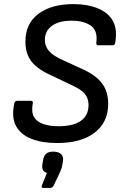

<svg xmlns="http://www.w3.org/2000/svg" viewBox="-20 -686 597 937"><path d="M259 12Q185 12 133 -8.5Q81 -29 58 -71.5Q35 -114 50 -183Q53 -194 64 -194H130Q143 -194 140 -182Q132 -139 146 -115Q160 -91 192 -80.5Q224 -70 266 -70Q338 -70 375 -96.5Q412 -123 412 -173Q412 -196 403.5 -213Q395 -230 376.5 -244Q358 -258 327 -272L209 -328Q174 -346 150.5 -367.5Q127 -389 115.5 -417.5Q104 -446 104 -483Q104 -571 167.5 -618.5Q231 -666 339 -666Q406 -666 457 -645.5Q508 -625 531 -583.5Q554 -542 542 -476Q539 -465 530 -465H459Q449 -465 450 -477Q458 -536 423.5 -560.5Q389 -585 330 -585Q268 -585 233.5 -560Q199 -535 199 -491Q199 -472 207 -455.5Q215 -439 231 -425.5Q247 -412 273 -399L386 -347Q428 -328 455.5 -303.5Q483 -279 495.5 -248.5Q508 -218 508 -179Q508 -90 442.5 -39Q377 12 259 12ZM191 231Q181 231 184 220L209 158Q194 153 189 142Q184 131 187 115L190 97Q194 73 206 63.5Q218 54 240 54Q266 54 278.5 66.5Q291 79 287 102L284 119Q282 132 277.5 143Q273 154 267 167L241 221Q234 231 227 231Z"/></svg>

Font: Sofia Sans Medium
Style: Italic
Weight: 500
Italic angle: -9°
Version: Version 4.101